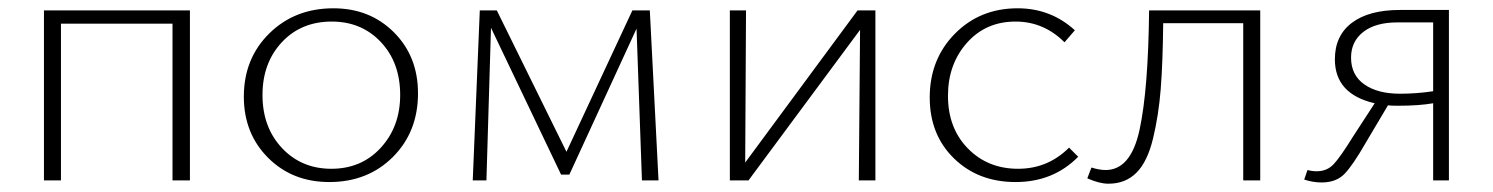

<svg xmlns="http://www.w3.org/2000/svg" viewBox="-20 -435 3600 463"><path d="M438 -410V0H396V-378H127V0H86V-410Z M774 4Q685 4 626.5 -54.5Q568 -113 568 -202Q568 -294 629.5 -354.5Q691 -415 784 -415Q872 -415 930 -357Q988 -299 988 -210Q988 -117 927.5 -56.5Q867 4 774 4ZM779 -28Q852 -28 898.5 -79Q945 -130 945 -206Q945 -284 898.5 -333.5Q852 -383 780 -383Q706 -383 659.5 -333Q613 -283 613 -206Q613 -128 660 -78Q707 -28 779 -28Z M1568 0H1528L1515 -366L1353 -14H1333L1164 -368L1153 0H1120L1137 -410H1178L1346 -69L1505 -410H1547Z M2091 -410V0H2051L2054 -363L1785 0H1740V-410H1779L1777 -43L2048 -410Z M2429 4Q2339 4 2280.5 -53Q2222 -110 2222 -200Q2222 -292 2282.5 -353.5Q2343 -415 2434 -415Q2514 -415 2572 -362L2547 -333Q2497 -383 2429 -383Q2357 -383 2311.5 -331.5Q2266 -280 2266 -204Q2266 -126 2314 -77Q2362 -28 2435 -28Q2507 -28 2558 -79L2580 -57Q2520 4 2429 4Z M3019 -410V0H2978V-379H2785Q2784 -283 2779 -220Q2774 -157 2760.5 -101Q2747 -45 2720.5 -18.5Q2694 8 2653 8Q2631 8 2602 -5L2612 -31Q2631 -25 2646 -25Q2707 -25 2728 -122Q2749 -219 2751 -410Z M3356 -411H3474V0H3436V-186Q3402 -180 3351 -180Q3335 -180 3327 -181L3273 -90Q3242 -36 3222 -15.5Q3202 5 3167 5Q3146 5 3125 -2L3133 -25Q3144 -22 3155 -22Q3180 -22 3196 -39Q3212 -56 3243 -106L3295 -186Q3199 -208 3199 -292Q3199 -349 3240 -380Q3281 -411 3356 -411ZM3356 -209Q3396 -209 3436 -215V-381H3350Q3297 -381 3267.5 -358Q3238 -335 3238 -296Q3238 -254 3270 -231.5Q3302 -209 3356 -209Z"/></svg>

Font: EauTest Light
Style: Regular
Weight: 300
Designer: Christian Thalmann (Catharsis Fonts)
Version: Version 0.001;PS 000.001;hotconv 1.0.88;makeotf.lib2.5.64775